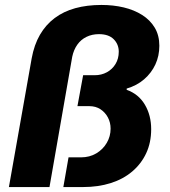

<svg xmlns="http://www.w3.org/2000/svg" viewBox="-20 -756 688 776"><path d="M16 0 108 -520Q118 -575 141.5 -615.5Q165 -656 201 -683Q237 -710 284.5 -723Q332 -736 390 -736Q438 -736 480 -726Q522 -716 554.5 -695.5Q587 -675 605.5 -644Q624 -613 624 -571Q624 -530 608 -495.5Q592 -461 562.5 -435.5Q533 -410 492 -398V-393Q540 -376 565.5 -333Q591 -290 591 -234Q591 -180 571 -137Q551 -94 514.5 -63Q478 -32 427.5 -16Q377 0 316 0H236L257 -120H307Q342 -120 369 -136Q396 -152 411.5 -178.5Q427 -205 427 -236Q427 -261 416 -281.5Q405 -302 386 -314.5Q367 -327 341 -327H293L316 -452H363Q390 -452 412 -464Q434 -476 447 -497.5Q460 -519 460 -547Q460 -577 439.5 -597.5Q419 -618 380 -618Q352 -618 329.5 -607Q307 -596 292.5 -575.5Q278 -555 272 -527L180 0Z"/></svg>

Font: Archivo SemiBold ExtraBold
Style: Italic
Weight: 800
Italic angle: -10°
Version: Version 2.001